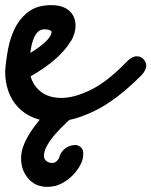

<svg xmlns="http://www.w3.org/2000/svg" viewBox="-66 -414 589 747"><path d="M11 -186Q22 -192 32 -197.5Q42 -203 52 -208Q50 -197 49.5 -185Q49 -173 48 -162ZM108 -300Q94 -300 84.5 -292.5Q75 -285 68.5 -272Q62 -259 58 -242.5Q54 -226 52 -208Q132 -257 135 -290Q133 -295 125 -297.5Q117 -300 108 -300ZM208 -252Q190 -221 152 -186.5Q114 -152 53 -117Q64 -79 94.5 -56Q125 -33 173 -33Q223 -33 287.5 -64.5Q352 -96 427 -174Q448 -195 466 -195Q483 -195 493 -183Q503 -171 503 -159Q503 -140 483 -120Q385 -22 300 18.5Q215 59 148 59Q102 59 66 44.5Q30 30 5 4Q-20 -22 -33 -58Q-46 -94 -46 -137Q-43 -178 -34.5 -223.5Q-26 -269 -6.5 -307Q13 -345 46.5 -369.5Q80 -394 134 -394Q179 -394 203.5 -372Q228 -350 228 -314Q228 -300 223.5 -284.5Q219 -269 209 -252ZM228 -27Q245 -25 250.5 -10Q256 5 243 17Q218 39 193 62.5Q168 86 148.5 108.5Q129 131 117 152.5Q105 174 105 192Q105 205 114.5 212.5Q124 220 136 220Q142 220 144 219Q162 213 168 188Q176 171 192 160.5Q208 150 230 150Q243 153 250.5 161Q258 169 258 184Q258 206 247.5 226Q237 246 222 262.5Q207 279 190.5 290Q174 301 162 305Q150 310 138 311.5Q126 313 115 313Q71 312 43.5 280Q16 248 16 202Q16 174 28.5 145Q41 116 61.5 87Q82 58 108 30.5Q134 3 162 -23Q164 -25 171 -27.5Q178 -30 181 -30Z"/></svg>

Font: Discipuli Britannica Bold
Style: Regular
Weight: 700
Designer: Peter Wiegel
Foundry: Peter Wiegel
Version: Version 0.001 2009